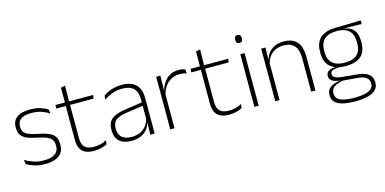

<svg xmlns="http://www.w3.org/2000/svg" viewBox="-78 -1094 3440 1715"><g transform="rotate(-15 1642.0 -236.5)"><path d="M214.5 10Q156 10 113.5 -4.2Q71 -18.5 44 -35L39 -74.5Q75 -53.5 117 -39Q159 -24.5 214 -24.5Q278.5 -24.5 314 -48.5Q349.5 -72.5 349.5 -119V-127Q349.5 -157 337.5 -176.8Q325.5 -196.5 294.5 -210.5Q263.5 -224.5 206 -236Q144.5 -248 109 -264.5Q73.5 -281 58.5 -306.8Q43.5 -332.5 43.5 -371.5V-376Q43.5 -434 84.5 -465Q125.5 -496 208 -496Q264.5 -496 305 -482.2Q345.5 -468.5 370.5 -451L375 -414Q343.5 -435 303.2 -448.8Q263 -462.5 210 -462.5Q166 -462.5 138 -452Q110 -441.5 96.5 -422.2Q83 -403 83 -376V-371.5Q83 -340.5 95.2 -321.2Q107.5 -302 138.2 -289.8Q169 -277.5 222.5 -266.5Q286 -254.5 322.2 -237.5Q358.5 -220.5 373.5 -194.2Q388.5 -168 388.5 -128.5V-118.5Q388.5 -55.5 343.2 -22.8Q298 10 214.5 10Z M670 9.5Q618.5 9.5 586.8 -5.8Q555 -21 540 -52.2Q525 -83.5 525 -130.5V-459H564.5V-134.5Q564.5 -79 590.2 -52.5Q616 -26 677 -26Q707.5 -26 736.8 -33.2Q766 -40.5 792.5 -55.5L788 -18.5Q765 -6 733.8 1.8Q702.5 9.5 670 9.5ZM782.5 -443H437.5V-475.5H786.5ZM563.5 -469.5H525.5V-612.5L565.5 -621Z M1228.5 0H1188.5L1191 -125L1189 -131.5V-290L1189.5 -328Q1189.5 -394.5 1156 -428.5Q1122.5 -462.5 1051.5 -462.5Q997.5 -462.5 954.2 -445.5Q911 -428.5 880 -407L884.5 -444Q901 -456 925.8 -468.2Q950.5 -480.5 983 -488.5Q1015.5 -496.5 1056 -496.5Q1101 -496.5 1133.8 -485Q1166.5 -473.5 1187.5 -451.8Q1208.5 -430 1218.5 -399Q1228.5 -368 1228.5 -328.5ZM1015 10Q942.5 10 903.2 -24.2Q864 -58.5 864 -124V-136.5Q864 -197.5 902 -229.8Q940 -262 1027 -274.5L1198.5 -300L1200.5 -269L1032.5 -244.5Q964 -234.5 933.8 -210Q903.5 -185.5 903.5 -138.5V-128Q903.5 -77 934.5 -50.5Q965.5 -24 1025 -24Q1073.5 -24 1108.2 -42.2Q1143 -60.5 1164.2 -91.8Q1185.5 -123 1192 -162L1202.5 -131H1193.5Q1188.5 -94 1167.5 -61.8Q1146.5 -29.5 1108.5 -9.8Q1070.5 10 1015 10Z M1409 -305 1396 -334 1406.5 -337.5Q1423 -409.5 1468 -451.5Q1513 -493.5 1581 -493.5Q1600.5 -493.5 1615.5 -490.2Q1630.5 -487 1641 -483L1643.5 -444Q1631 -449.5 1614.5 -452.5Q1598 -455.5 1578.5 -455.5Q1519 -455.5 1474 -417.5Q1429 -379.5 1409 -305ZM1412 0H1372.5V-486.5H1411.5L1408.5 -338L1412 -334.5Z M1919 9.5Q1867.5 9.5 1835.8 -5.8Q1804 -21 1789 -52.2Q1774 -83.5 1774 -130.5V-459H1813.5V-134.5Q1813.5 -79 1839.2 -52.5Q1865 -26 1926 -26Q1956.5 -26 1985.8 -33.2Q2015 -40.5 2041.5 -55.5L2037 -18.5Q2014 -6 1982.8 1.8Q1951.5 9.5 1919 9.5ZM2031.5 -443H1686.5V-475.5H2035.5ZM1812.5 -469.5H1774.5V-612.5L1814.5 -621Z M2190 0H2150.5V-486.5H2190ZM2170.5 -585.5Q2155 -585.5 2147.2 -594.5Q2139.5 -603.5 2139.5 -620.5V-624.5Q2139.5 -641 2147.2 -650Q2155 -659 2170.5 -659Q2185.5 -659 2193.2 -650Q2201 -641 2201 -624.5V-620.5Q2201 -603 2193.2 -594.2Q2185.5 -585.5 2170.5 -585.5Z M2715 0H2675.5V-308Q2675.5 -356 2662.5 -390.5Q2649.5 -425 2620 -443.8Q2590.5 -462.5 2541 -462.5Q2495.5 -462.5 2461.5 -444.5Q2427.5 -426.5 2407 -395.2Q2386.5 -364 2379.5 -324L2368.5 -356H2378.5Q2384 -394 2405 -426Q2426 -458 2463 -477.2Q2500 -496.5 2552 -496.5Q2611.5 -496.5 2647.2 -474.2Q2683 -452 2699 -410.8Q2715 -369.5 2715 -311.5ZM2383 0H2343.5V-486.5H2383L2380.5 -362.5L2383 -361Z M3035 -140.5Q2943 -140.5 2893.5 -182.8Q2844 -225 2844 -306V-328Q2844 -376.5 2863 -413.5Q2882 -450.5 2923.5 -471.8Q2965 -493 3031.5 -494.5L3267.5 -500V-467L3094 -470V-470.5Q3141.5 -464.5 3169.8 -444.8Q3198 -425 3210.2 -394.5Q3222.5 -364 3222.5 -325V-302Q3222.5 -222 3174.8 -181.2Q3127 -140.5 3035 -140.5ZM3032 153H3041.5Q3092.5 153 3130.8 144.8Q3169 136.5 3190.8 118.2Q3212.5 100 3212.5 69V67Q3212.5 32.5 3187.2 12.8Q3162 -7 3102.5 -11.5L2971.5 -22.5L2990 -23.5Q2952.5 -18.5 2924 -8.2Q2895.5 2 2879.5 20.2Q2863.5 38.5 2863.5 66.5V68Q2863.5 100.5 2884.8 119Q2906 137.5 2944 145.2Q2982 153 3032 153ZM3041 186H3030.5Q2969 186 2923 175.5Q2877 165 2851.2 140.8Q2825.5 116.5 2825.5 75V73Q2825.5 39.5 2843.2 18Q2861 -3.5 2890.5 -14.8Q2920 -26 2955 -29.5L2954 -28.5Q2901.5 -33.5 2878 -50.2Q2854.5 -67 2854.5 -95.5V-96Q2854.5 -114 2863.2 -127Q2872 -140 2891.5 -147.5Q2911 -155 2942 -155.5V-163L3010 -144L2971.5 -144.5Q2926.5 -144 2909 -133.8Q2891.5 -123.5 2891.5 -103.5V-103Q2891.5 -81.5 2914.2 -70Q2937 -58.5 2993 -53.5L3109.5 -42.5Q3184.5 -35.5 3217.5 -8.2Q3250.5 19 3250.5 66.5V69Q3250.5 111 3224.2 136.8Q3198 162.5 3151 174.2Q3104 186 3041 186ZM3034.5 -172Q3084 -172 3117.2 -187Q3150.5 -202 3167.5 -232Q3184.5 -262 3184.5 -305.5V-329.5Q3184.5 -372 3168 -402Q3151.5 -432 3118.8 -447.8Q3086 -463.5 3037.5 -463.5H3033.5Q2980 -463.5 2946.5 -446.2Q2913 -429 2897.8 -398.5Q2882.5 -368 2882.5 -328.5V-307Q2882.5 -262.5 2899.5 -232.5Q2916.5 -202.5 2950.2 -187.2Q2984 -172 3034.5 -172Z"/></g></svg>

Font: Anek Kannada Medium ExtraLight
Style: Regular
Weight: 250
Version: Version 1.003